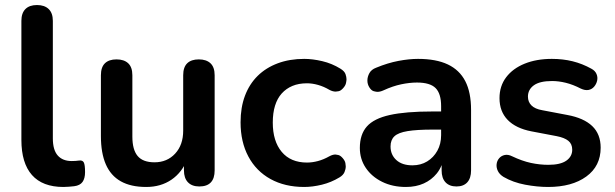

<svg xmlns="http://www.w3.org/2000/svg" viewBox="-20 -733 2442 763"><path d="M232 10Q149 10 107 -37.5Q65 -85 65 -177V-650Q65 -681 81 -697Q97 -713 127 -713Q157 -713 173.5 -697Q190 -681 190 -650V-183Q190 -137 209.5 -115Q229 -93 265 -93Q273 -93 280 -93.5Q287 -94 294 -95Q308 -97 313 -87.5Q318 -78 318 -49Q318 -24 308 -10Q298 4 275 7Q265 8 254 9Q243 10 232 10Z M561 10Q500 10 460 -12.5Q420 -35 400.5 -80Q381 -125 381 -192V-434Q381 -466 397 -481.5Q413 -497 443 -497Q473 -497 489.5 -481.5Q506 -466 506 -434V-190Q506 -138 527 -113Q548 -88 594 -88Q644 -88 676 -122.5Q708 -157 708 -214V-434Q708 -466 724 -481.5Q740 -497 770 -497Q800 -497 816.5 -481.5Q833 -466 833 -434V-56Q833 8 772 8Q743 8 727 -8.5Q711 -25 711 -56V-132L725 -102Q704 -48 661.5 -19Q619 10 561 10Z M1189 10Q1112 10 1055 -21.5Q998 -53 967 -111Q936 -169 936 -247Q936 -306 953.5 -352.5Q971 -399 1004 -431.5Q1037 -464 1084 -481.5Q1131 -499 1189 -499Q1222 -499 1260.5 -490Q1299 -481 1333 -460Q1349 -450 1353 -438.5Q1357 -427 1357 -418Q1357 -413 1355 -403Q1353 -393 1343.5 -382.5Q1334 -372 1325.5 -370.5Q1317 -369 1314 -369Q1302 -369 1289 -376Q1267 -389 1244 -395.5Q1221 -402 1200 -402Q1167 -402 1142 -391.5Q1117 -381 1099.5 -361.5Q1082 -342 1073 -313Q1064 -284 1064 -246Q1064 -172 1099.5 -129.5Q1135 -87 1200 -87Q1221 -87 1243.5 -93Q1266 -99 1289 -112Q1302 -119 1313 -119Q1316 -119 1324.5 -117Q1333 -115 1342 -104.5Q1351 -94 1352.5 -85Q1354 -76 1354 -72Q1354 -61 1349 -49Q1344 -37 1329 -28Q1296 -8 1259 1Q1222 10 1189 10Z M1593 10Q1540 10 1498.5 -10.5Q1457 -31 1433.5 -66Q1410 -101 1410 -145Q1410 -199 1438 -230.5Q1466 -262 1529 -276Q1592 -290 1698 -290H1733V-311Q1733 -361 1711 -383Q1689 -405 1637 -405Q1608 -405 1574.5 -398Q1541 -391 1504 -374Q1491 -368 1480 -368Q1475 -368 1465.5 -370.5Q1456 -373 1448 -385.5Q1440 -398 1440 -413Q1440 -428 1448 -442.5Q1456 -457 1475 -464Q1521 -483 1563.5 -491Q1606 -499 1641 -499Q1713 -499 1759.5 -477Q1806 -455 1829 -410.5Q1852 -366 1852 -296V-56Q1852 -25 1837 -8.5Q1822 8 1794 8Q1766 8 1750.5 -8.5Q1735 -25 1735 -56V-77Q1728 -59 1716 -44Q1695 -18 1664 -4Q1633 10 1593 10ZM1600 -212Q1563 -206 1547.5 -191.5Q1532 -177 1532 -151Q1532 -118 1555 -97Q1578 -76 1619 -76Q1652 -76 1677.5 -91.5Q1703 -107 1718 -134Q1733 -161 1733 -196V-218H1699Q1637 -218 1600 -212Z M2158 10Q2115 10 2067 1Q2019 -8 1981 -30Q1965 -40 1958.5 -53.5Q1952 -67 1953.5 -80.5Q1955 -94 1963.5 -104Q1972 -114 1985.5 -117Q1999 -120 2015 -112Q2055 -93 2090 -85.5Q2125 -78 2159 -78Q2207 -78 2230.5 -94.5Q2254 -111 2254 -138Q2254 -161 2238.5 -173.5Q2223 -186 2192 -192L2092 -211Q2030 -223 1997.5 -256.5Q1965 -290 1965 -343Q1965 -391 1991.5 -426Q2018 -461 2065 -480Q2112 -499 2173 -499Q2217 -499 2255.5 -489.5Q2294 -480 2330 -460Q2345 -452 2350.5 -439Q2356 -426 2353 -412.5Q2350 -399 2341 -388.5Q2332 -378 2318.5 -375.5Q2305 -373 2288 -381Q2257 -397 2228.5 -404Q2200 -411 2174 -411Q2125 -411 2101.5 -394Q2078 -377 2078 -349Q2078 -328 2092 -314Q2106 -300 2135 -295L2235 -276Q2300 -264 2333.5 -232Q2367 -200 2367 -146Q2367 -73 2310 -31.5Q2253 10 2158 10Z"/></svg>

Font: Nunito
Style: Bold
Weight: 700
Designer: Vernon Adams
Foundry: Vernon Adams
Version: Version 3.602